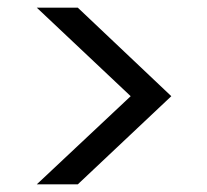

<svg xmlns="http://www.w3.org/2000/svg" viewBox="-20 -618 539 501"><path d="M76 -137 321 -367 76 -598H183L427 -367L183 -137Z"/></svg>

Font: DeepMind Sans
Style: Regular
Weight: 400
Designer: Jonny Pinhorn / Modifications: Colophon Foundry
Foundry: Colophon Foundry
Version: Version 1.002; ttfautohint (v1.8.2)